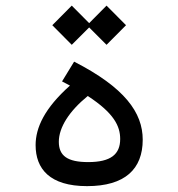

<svg xmlns="http://www.w3.org/2000/svg" viewBox="-20 -651 626 674"><path d="M285.6 2.4C418.9 2.4 481 -57.6 481 -160.6C481 -255.9 417.5 -343.8 240.2 -434.6L197.8 -365.2C207.5 -360.4 216.8 -355.5 225.6 -350.6C136.2 -271 105 -202.6 105 -141.6C105 -58.6 154.3 2.4 285.6 2.4ZM288.1 -314C380.4 -253.9 401.9 -208 401.9 -163.1C401.9 -109.4 369.1 -82 289.6 -82C216.8 -82 186.5 -104 186.5 -153.3C186.5 -203.6 222.7 -260.7 288.1 -314ZM354 -493.7 422.4 -562.5 354 -631.3 293 -569.8 231.9 -631.3 163.6 -562.5 231.9 -493.7 293 -554.7Z"/></svg>

Font: Cascadia Mono PL SemiLight
Style: Regular
Weight: 350
Monospace: yes
Designer: Aaron Bell
Foundry: Saja Typeworks
Version: Version 2404.023